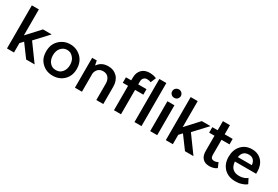

<svg xmlns="http://www.w3.org/2000/svg" viewBox="49 -1470 3381 2337"><g transform="rotate(30 1739.5 -301.5)"><path d="M323.2 -419.9Q282.2 -375 158.2 -240.2Q158.2 -331.1 158.2 -605.5Q133.8 -605.5 59.6 -605.5Q59.6 -567.4 59.6 -453.1Q59.6 -339.8 59.6 0Q85 0 158.2 0Q158.2 -33.2 158.2 -131.8Q168 -142.6 199.2 -175.8Q231.4 -131.8 329.1 0Q358.4 0 448.2 0Q404.3 -59.6 275.4 -237.3Q317.4 -283.2 445.3 -419.9Q414.1 -419.9 323.2 -419.9Z M920.9 -208Q920.9 -256.8 905.3 -296.9Q889.6 -336.9 858.4 -368.2Q826.2 -398.4 788.1 -414.1Q750 -429.7 705.1 -429.7Q659.2 -429.7 621.1 -414.1Q583 -398.4 551.8 -368.2Q520.5 -336.9 504.9 -297.9Q490.2 -257.8 490.2 -208Q490.2 -158.2 504.9 -119.1Q520.5 -80.1 551.8 -49.8Q583 -19.5 621.1 -4.9Q659.2 9.8 705.1 9.8Q751 9.8 789.1 -4.9Q827.1 -19.5 859.4 -49.8Q889.6 -80.1 905.3 -119.1Q920.9 -158.2 920.9 -208ZM705.1 -68.4Q678.7 -68.4 657.2 -77.1Q635.7 -86.9 619.1 -106.4Q601.6 -126 593.8 -151.4Q585 -176.8 585 -209Q585 -240.2 593.8 -266.6Q601.6 -293 619.1 -311.5Q636.7 -331.1 658.2 -341.8Q679.7 -351.6 705.1 -351.6Q730.5 -351.6 752 -341.8Q772.5 -331.1 790 -311.5Q807.6 -293 816.4 -266.6Q825.2 -240.2 825.2 -209Q825.2 -176.8 816.4 -151.4Q807.6 -126 791 -106.4Q773.4 -86.9 752 -77.1Q730.5 -68.4 705.1 -68.4Z M1014.6 0Q1040 0 1113.3 0Q1113.3 -62.5 1113.3 -251Q1114.3 -268.6 1121.1 -285.2Q1128.9 -301.8 1141.6 -317.4Q1155.3 -331.1 1173.8 -338.9Q1191.4 -345.7 1214.8 -345.7Q1238.3 -345.7 1256.8 -337.9Q1274.4 -330.1 1288.1 -314.5Q1301.8 -297.9 1308.6 -277.3Q1315.4 -256.8 1315.4 -232.4Q1315.4 -154.3 1315.4 0Q1339.8 0 1413.1 0Q1413.1 -60.5 1413.1 -241.2Q1413.1 -284.2 1401.4 -318.4Q1389.6 -352.5 1366.2 -377.9Q1341.8 -403.3 1310.5 -417Q1278.3 -429.7 1238.3 -429.7Q1190.4 -429.7 1155.3 -412.1Q1119.1 -394.5 1096.7 -360.4Q1094.7 -360.4 1090.8 -360.4Q1087.9 -375 1079.1 -419.9Q1063.5 -419.9 1014.6 -419.9Q1014.6 -407.2 1014.6 -367.2Q1014.6 -275.4 1014.6 0Z M1778.3 -342.8Q1778.3 -362.3 1778.3 -419.9Q1750 -419.9 1662.1 -419.9Q1662.1 -430.7 1662.1 -460.9Q1662.1 -475.6 1666 -488.3Q1669.9 -501 1678.7 -509.8Q1687.5 -518.6 1699.2 -524.4Q1710.9 -529.3 1725.6 -529.3Q1741.2 -529.3 1754.9 -526.4Q1768.6 -523.4 1779.3 -517.6Q1790 -543 1810.5 -591.8Q1807.6 -592.8 1799.8 -596.7Q1794.9 -599.6 1786.1 -601.6Q1777.3 -603.5 1765.6 -607.4Q1753.9 -609.4 1741.2 -610.4Q1728.5 -612.3 1715.8 -612.3Q1679.7 -612.3 1651.4 -601.6Q1623 -590.8 1603.5 -570.3Q1584 -548.8 1573.2 -520.5Q1563.5 -492.2 1563.5 -456.1Q1563.5 -444.3 1563.5 -419.9Q1544.9 -419.9 1489.3 -419.9Q1489.3 -415 1489.3 -400.4Q1489.3 -385.7 1489.3 -342.8Q1507.8 -342.8 1563.5 -342.8Q1563.5 -256.8 1563.5 0Q1587.9 0 1662.1 0Q1662.1 -85.9 1662.1 -342.8Q1691.4 -342.8 1778.3 -342.8Z M1851.6 0Q1877 0 1950.2 0Q1950.2 -151.4 1950.2 -605.5Q1925.8 -605.5 1851.6 -605.5Q1851.6 -567.4 1851.6 -453.1Q1851.6 -339.8 1851.6 0Z M2122.1 -497.1Q2134.8 -497.1 2145.5 -501Q2155.3 -504.9 2165 -513.7Q2173.8 -522.5 2177.7 -533.2Q2182.6 -543 2182.6 -555.7Q2182.6 -568.4 2177.7 -578.1Q2173.8 -588.9 2165 -597.7Q2155.3 -606.4 2145.5 -610.4Q2134.8 -615.2 2122.1 -615.2Q2109.4 -615.2 2098.6 -610.4Q2087.9 -606.4 2079.1 -597.7Q2069.3 -588.9 2065.4 -578.1Q2061.5 -568.4 2061.5 -555.7Q2061.5 -543 2065.4 -533.2Q2069.3 -522.5 2079.1 -513.7Q2087.9 -504.9 2098.6 -501Q2109.4 -497.1 2122.1 -497.1ZM2072.3 0Q2097.7 0 2170.9 0Q2170.9 -105.5 2170.9 -419.9Q2146.5 -419.9 2072.3 -419.9Q2072.3 -407.2 2072.3 -367.2Q2072.3 -275.4 2072.3 0Z M2555.7 -419.9Q2514.6 -375 2390.6 -240.2Q2390.6 -331.1 2390.6 -605.5Q2366.2 -605.5 2292 -605.5Q2292 -567.4 2292 -453.1Q2292 -339.8 2292 0Q2317.4 0 2390.6 0Q2390.6 -33.2 2390.6 -131.8Q2400.4 -142.6 2431.6 -175.8Q2463.9 -131.8 2561.5 0Q2590.8 0 2680.7 0Q2636.7 -59.6 2507.8 -237.3Q2549.8 -283.2 2677.7 -419.9Q2646.5 -419.9 2555.7 -419.9Z M2703.1 -419.9Q2703.1 -418 2703.1 -410.2Q2703.1 -393.6 2703.1 -342.8Q2722.7 -342.8 2778.3 -342.8Q2778.3 -289.1 2778.3 -127.9Q2778.3 -95.7 2786.1 -70.3Q2793.9 -44.9 2810.5 -27.3Q2827.1 -7.8 2851.6 1Q2877 9.8 2909.2 9.8Q2937.5 9.8 2962.9 2Q2988.3 -4.9 3010.7 -21.5Q3001 -43.9 2981.4 -89.8Q2979.5 -88.9 2974.6 -85.9Q2970.7 -84 2965.8 -82Q2960.9 -79.1 2954.1 -78.1Q2947.3 -76.2 2941.4 -75.2Q2935.5 -74.2 2929.7 -74.2Q2902.3 -74.2 2889.6 -87.9Q2877 -101.6 2877 -129.9Q2877 -201.2 2877 -342.8Q2904.3 -342.8 2989.3 -342.8Q2989.3 -362.3 2989.3 -419.9Q2960.9 -419.9 2877 -419.9Q2877 -452.1 2877 -547.9Q2851.6 -547.9 2778.3 -547.9Q2778.3 -515.6 2778.3 -419.9Q2759.8 -419.9 2703.1 -419.9Z M3393.6 -105.5Q3390.6 -102.5 3380.9 -95.7Q3374 -90.8 3364.3 -85.9Q3354.5 -81.1 3340.8 -77.1Q3326.2 -72.3 3311.5 -70.3Q3295.9 -68.4 3280.3 -68.4Q3252 -68.4 3228.5 -76.2Q3206.1 -84 3188.5 -99.6Q3170.9 -116.2 3162.1 -139.6Q3152.3 -163.1 3150.4 -195.3Q3250 -195.3 3448.2 -195.3Q3449.2 -201.2 3449.2 -220.7Q3449.2 -267.6 3436.5 -305.7Q3423.8 -343.8 3398.4 -372.1Q3373 -400.4 3337.9 -415Q3303.7 -429.7 3258.8 -429.7Q3212.9 -429.7 3175.8 -414.1Q3138.7 -398.4 3110.4 -367.2Q3082 -335.9 3068.4 -295.9Q3054.7 -256.8 3054.7 -209Q3054.7 -159.2 3069.3 -119.1Q3084 -80.1 3113.3 -48.8Q3143.6 -18.6 3183.6 -2.9Q3223.6 11.7 3274.4 11.7Q3297.9 11.7 3319.3 8.8Q3340.8 5.9 3361.3 -2Q3380.9 -8.8 3393.6 -13.7Q3406.2 -19.5 3412.1 -24.4Q3418 -27.3 3421.9 -31.2Q3425.8 -35.2 3428.7 -38.1Q3417 -60.5 3393.6 -105.5ZM3256.8 -353.5Q3298.8 -353.5 3322.3 -330.1Q3345.7 -306.6 3351.6 -259.8Q3286.1 -259.8 3154.3 -259.8Q3162.1 -306.6 3187.5 -330.1Q3212.9 -353.5 3256.8 -353.5Z"/></g></svg>

Font: TextaAlt
Style: Bold
Weight: 400
Designer: Daniel Hernandez & Miguel Hernandez
Version: Version 1.005;com.myfonts.easy.latinotype.texta.alt-bold.wfk